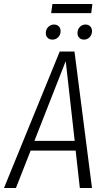

<svg xmlns="http://www.w3.org/2000/svg" viewBox="-40 -944 536 964"><path d="M423.8 -923.8 418 -877.9H216.8L223.1 -923.8ZM223.1 -745.1Q208 -745.1 199 -754.4Q189.9 -763.7 189.9 -777.8Q189.9 -796.4 202.1 -808.6Q214.4 -820.8 231 -820.8Q246.1 -820.8 255.1 -811.8Q264.2 -802.7 264.2 -788.1Q264.2 -769.5 252.4 -757.3Q240.7 -745.1 223.1 -745.1ZM389.2 -820.8Q403.8 -820.8 412.8 -811.8Q421.9 -802.7 421.9 -788.1Q421.9 -769.5 410.2 -757.3Q398.4 -745.1 381.8 -745.1Q367.2 -745.1 358.2 -754.2Q349.1 -763.2 349.1 -777.8Q349.1 -796.4 360.8 -808.6Q372.6 -820.8 389.2 -820.8ZM259.8 -685.1H334L421.9 0H360.8L339.8 -188H113.8L40 0H-20ZM132.8 -236.8H335L290 -637.2Z"/></svg>

Font: Fira Sans Compressed Light
Style: Italic
Weight: 300
Width: 3
Italic angle: -8°
Designer: Carrois Corporate & Edenspiekermann AG
Foundry: Carrois Corporate GbR & Edenspiekermann AG
Version: Version 4.203;PS 004.203;hotconv 1.0.88;makeotf.lib2.5.64775